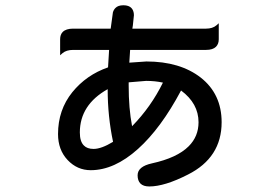

<svg xmlns="http://www.w3.org/2000/svg" viewBox="-20 -606 1040 714"><path d="M380.4 -274.4Q276.9 -216.3 276.9 -113.3Q276.9 -79.6 292 -64.9Q304.2 -52.2 328.1 -52.2Q356.9 -52.2 400.4 -78.6Q380.4 -173.8 380.4 -273.9Q380.4 -273.9 380.4 -274.4ZM585.9 -298.8Q556.2 -305.2 523.4 -305.2L458.5 -299.8V-288.1Q458.5 -202.1 471.2 -136.7Q541.5 -208.5 585.9 -298.8ZM317.4 26.9Q267.1 26.9 231.4 -11Q195.8 -48.8 195.8 -107.4Q195.8 -197.3 249 -263.2Q301.3 -327.6 381.8 -355.5L385.7 -420.4H252Q226.6 -420.4 212.4 -408.2L203.6 -400.4V-460Q203.6 -477.5 213.4 -487.3Q225.6 -499.5 252 -499.5H391.6L399.9 -560.1Q402.8 -569.8 409.2 -576.2Q418.9 -586.4 438.5 -586.4Q468.3 -586.4 475.6 -564.5Q478 -558.1 478 -549.8V-549.3L474.1 -511.7L472.2 -499.5H746.1Q770.5 -499.5 784.7 -511.7L793.5 -519.5V-460Q793.5 -442.4 783.2 -432.1Q771.5 -420.4 746.1 -420.4H463.9L460.9 -373L524.4 -377.4Q649.4 -377.4 726.6 -317.4Q804.2 -256.3 804.2 -151.4Q804.2 -20 679.2 43Q592.3 87.4 535.2 87.4Q513.2 87.4 502.4 76.7Q491.7 65.9 491.7 45.9Q491.7 13.2 544.9 1.5Q638.7 -19 681.6 -62Q718.3 -98.6 718.3 -151.4Q718.3 -221.2 653.3 -269.5Q578.6 -128.9 493.2 -52.2Q405.3 26.9 317.4 26.9Z"/></svg>

Font: YuPearl-Medium
Style: Medium
Weight: 500
Designer: Max Yao
Foundry: Max-Everyday
Version: Version 1.011; ttfautohint (v1.8.3)